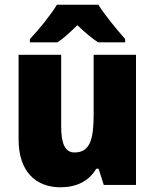

<svg xmlns="http://www.w3.org/2000/svg" viewBox="-20 -786 658 816"><path d="M398 -766H222C197 -724 141 -655 107 -620V-606H224C253 -625 277 -648 309 -679C341 -648 368 -625 397 -606H512V-620C476 -661 426 -721 398 -766ZM558 -553H378V-300C378 -197 364 -138 297 -138C256 -138 240 -176 240 -249V-553H59V-193C59 -56 133 10 237 10C302 10 357 -14 389 -69H399L421 0H558Z"/></svg>

Font: Noto Sans Georgian SemiCondensed Black
Style: Regular
Weight: 900
Width: 4
Designer: Monotype Design Team, Akaki Razmadze
Foundry: Google LLC
Version: Version 2.005